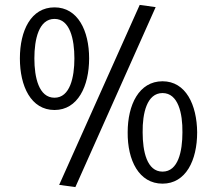

<svg xmlns="http://www.w3.org/2000/svg" viewBox="-20 -735 881 782"><path d="M783 -196C783 -82 737 13 642 13C546 13 499 -82 500 -196C500 -308 546 -404 642 -404C737 -404 782 -308 783 -196ZM614 -706 287 27 221 18 549 -715ZM343 -497C343 -384 297 -287 202 -287C106 -287 61 -384 61 -497C61 -610 106 -705 202 -705C297 -705 343 -610 343 -497ZM723 -196C724 -273 706 -356 642 -356C578 -356 560 -273 561 -196C561 -119 578 -36 642 -36C706 -36 723 -119 723 -196ZM283 -497C283 -575 265 -658 202 -658C138 -658 120 -575 120 -497C120 -420 138 -337 202 -337C265 -337 283 -420 283 -497Z"/></svg>

Font: Repo Regular
Style: Regular
Weight: 400
Designer: Stefan Peev
Foundry: Context Ltd
Version: Version 1.502